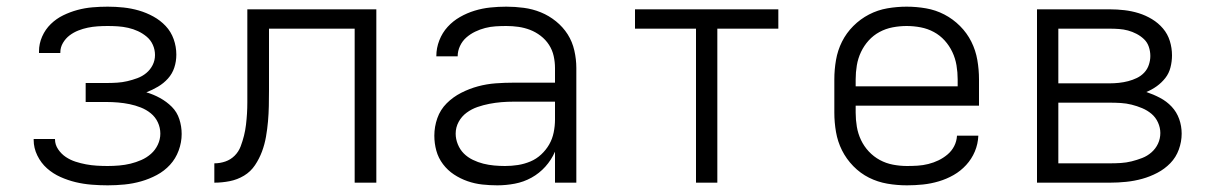

<svg xmlns="http://www.w3.org/2000/svg" viewBox="-20 -548 3640 576"><path d="M303 8Q279 8 254.5 6Q230 4 207 -1.5Q184 -7 161.5 -17Q139 -27 121 -43Q103 -59 92 -81.5Q81 -104 81 -128V-131H145V-130Q145 -114 154.5 -100Q164 -86 177.5 -77Q191 -68 206.5 -63Q222 -58 238 -55Q254 -52 270.5 -51Q287 -50 303 -50Q320 -50 337.5 -51.5Q355 -53 371.5 -57Q388 -61 404 -68Q420 -75 433 -86.5Q446 -98 453.5 -114Q461 -130 461 -147Q461 -165 453.5 -181Q446 -197 432.5 -208Q419 -219 402.5 -225.5Q386 -232 369 -235.5Q352 -239 334.5 -240.5Q317 -242 300 -242H237V-299H300Q316 -299 331.5 -300Q347 -301 362 -304.5Q377 -308 392 -313.5Q407 -319 419 -329Q431 -339 438 -353Q445 -367 445 -383Q445 -399 438.5 -413.5Q432 -428 420 -438Q408 -448 394 -454.5Q380 -461 364.5 -464.5Q349 -468 333.5 -469Q318 -470 303 -470Q288 -470 273 -469Q258 -468 243.5 -465Q229 -462 215 -456.5Q201 -451 189 -442Q177 -433 169 -419.5Q161 -406 161 -391V-389H97V-394Q97 -417 106.5 -438.5Q116 -460 132.5 -476Q149 -492 169.5 -502Q190 -512 212 -518Q234 -524 257 -526Q280 -528 303 -528Q327 -528 350.5 -525.5Q374 -523 396.5 -516.5Q419 -510 440 -498.5Q461 -487 477 -470Q493 -453 501 -430.5Q509 -408 509 -384Q509 -364 503 -345.5Q497 -327 484 -312.5Q471 -298 454 -288Q437 -278 419 -271Q440 -265 460 -254Q480 -243 495.5 -227.5Q511 -212 518 -190.5Q525 -169 525 -146Q525 -121 516 -96.5Q507 -72 490 -53.5Q473 -35 450.5 -23Q428 -11 403.5 -4Q379 3 353.5 5.5Q328 8 303 8Z M623 0V-58Q640 -58 656 -63.5Q672 -69 684 -81Q696 -93 702 -109Q708 -125 712 -141Q716 -157 718 -174Q720 -191 721 -207.5Q722 -224 722 -241Q722 -258 722 -275V-520H1109V0H1044V-462H787V-277Q787 -253 786.5 -230Q786 -207 784 -184Q782 -161 778 -138Q774 -115 766 -93.5Q758 -72 745 -52.5Q732 -33 712 -21Q692 -9 669 -4.5Q646 0 623 0Z M1472 8Q1449 8 1426.5 5.5Q1404 3 1382.5 -4.5Q1361 -12 1342 -24.5Q1323 -37 1309 -55.5Q1295 -74 1289 -96Q1283 -118 1283 -141Q1283 -168 1292 -193.5Q1301 -219 1320 -238Q1339 -257 1363.5 -269.5Q1388 -282 1414 -289Q1440 -296 1467 -298Q1494 -300 1521 -300H1645V-344Q1645 -362 1641 -380Q1637 -398 1627 -413.5Q1617 -429 1602 -440.5Q1587 -452 1570 -458.5Q1553 -465 1535 -467.5Q1517 -470 1499 -470Q1483 -470 1467 -469Q1451 -468 1435.5 -464Q1420 -460 1405.5 -453Q1391 -446 1379 -435.5Q1367 -425 1360 -410Q1353 -395 1353 -379H1289V-380Q1289 -404 1298 -427Q1307 -450 1323 -467.5Q1339 -485 1360 -497Q1381 -509 1404 -516Q1427 -523 1451 -525.5Q1475 -528 1499 -528Q1525 -528 1551.5 -524.5Q1578 -521 1602.5 -511Q1627 -501 1648 -484Q1669 -467 1683 -445Q1697 -423 1703 -396.5Q1709 -370 1709 -344V0H1645V-93Q1634 -68 1616 -48Q1598 -28 1574.5 -15Q1551 -2 1524.5 3Q1498 8 1472 8ZM1495 -50Q1515 -50 1534 -53Q1553 -56 1571 -63.5Q1589 -71 1603.5 -84.5Q1618 -98 1627.5 -114.5Q1637 -131 1641 -150.5Q1645 -170 1645 -189V-243H1521Q1502 -243 1484 -241.5Q1466 -240 1448 -236.5Q1430 -233 1412.5 -227Q1395 -221 1380 -210Q1365 -199 1356 -182.5Q1347 -166 1347 -147Q1347 -131 1353.5 -115Q1360 -99 1371.5 -87.5Q1383 -76 1398.5 -68.5Q1414 -61 1430 -57Q1446 -53 1462.5 -51.5Q1479 -50 1495 -50Z M2068 0V-462H1885V-520H2315V-462H2132V0Z M2701 8Q2671 8 2642 3Q2613 -2 2587 -15Q2561 -28 2540 -49.5Q2519 -71 2506 -97Q2493 -123 2488 -152Q2483 -181 2483 -210V-310Q2483 -339 2488 -368Q2493 -397 2506 -423Q2519 -449 2540 -470Q2561 -491 2587 -504.5Q2613 -518 2642 -523Q2671 -528 2700 -528Q2729 -528 2758 -523Q2787 -518 2813 -504.5Q2839 -491 2860 -470Q2881 -449 2894 -423Q2907 -397 2912 -368Q2917 -339 2917 -310V-231H2547V-210Q2547 -189 2550.5 -168Q2554 -147 2563 -128Q2572 -109 2586.5 -93.5Q2601 -78 2619.5 -68Q2638 -58 2659 -54Q2680 -50 2701 -50Q2717 -50 2733 -51Q2749 -52 2765 -56Q2781 -60 2795.5 -67Q2810 -74 2822.5 -84.5Q2835 -95 2842.5 -109.5Q2850 -124 2851 -141H2915Q2914 -116 2904.5 -93.5Q2895 -71 2878.5 -53Q2862 -35 2841 -23Q2820 -11 2796.5 -4Q2773 3 2749 5.5Q2725 8 2701 8ZM2547 -289H2853V-310Q2853 -331 2849.5 -352Q2846 -373 2837 -392Q2828 -411 2814 -426.5Q2800 -442 2781.5 -452Q2763 -462 2742 -466Q2721 -470 2700 -470Q2679 -470 2658 -466Q2637 -462 2618.5 -452Q2600 -442 2586 -426.5Q2572 -411 2563 -392Q2554 -373 2550.5 -352Q2547 -331 2547 -310Z M3091 0V-520H3310Q3331 -520 3353 -517.5Q3375 -515 3396 -508.5Q3417 -502 3436 -490.5Q3455 -479 3469 -462.5Q3483 -446 3489.5 -425Q3496 -404 3496 -382Q3496 -364 3491.5 -346Q3487 -328 3476 -314Q3465 -300 3450.5 -289.5Q3436 -279 3419 -272Q3440 -265 3460 -254.5Q3480 -244 3495 -228Q3510 -212 3517.5 -191Q3525 -170 3525 -147Q3525 -123 3516.5 -99.5Q3508 -76 3491 -58.5Q3474 -41 3452 -29.5Q3430 -18 3406.5 -11.5Q3383 -5 3358.5 -2.5Q3334 0 3310 0ZM3155 -298H3310Q3323 -298 3337 -299.5Q3351 -301 3364.5 -304.5Q3378 -308 3390.5 -314Q3403 -320 3412.5 -330Q3422 -340 3426.5 -353.5Q3431 -367 3431 -380Q3431 -394 3426.5 -407.5Q3422 -421 3412 -430.5Q3402 -440 3389.5 -446.5Q3377 -453 3364 -456.5Q3351 -460 3337 -461Q3323 -462 3310 -462H3155ZM3155 -58H3310Q3326 -58 3342.5 -59Q3359 -60 3375 -64Q3391 -68 3406.5 -74Q3422 -80 3434.5 -91Q3447 -102 3454 -117Q3461 -132 3461 -149Q3461 -165 3454 -180.5Q3447 -196 3434.5 -206.5Q3422 -217 3406.5 -223.5Q3391 -230 3375 -234Q3359 -238 3342.5 -239Q3326 -240 3310 -240H3155Z"/></svg>

Font: Iosevka Light Extended
Style: Regular
Weight: 300
Width: 7
Monospace: yes
Designer: Belleve Invis
Foundry: Belleve Invis
Version: Version 32.5.0; ttfautohint (v1.8.4)